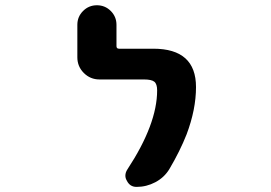

<svg xmlns="http://www.w3.org/2000/svg" viewBox="-20 -737 1040 738"><path d="M504.9 -18.6Q479.5 -18.6 467.8 -42Q461.9 -51.8 461.9 -61.5Q461.9 -74.2 469.7 -85.9Q584 -259.8 584 -389.6Q584 -414.1 573.2 -422.9Q562.5 -431.6 533.2 -431.6H362.3Q327.1 -431.6 302.2 -456.5Q277.3 -481.4 277.3 -516.6V-641.6Q277.3 -672.9 299.3 -694.8Q321.3 -716.8 352.5 -716.8Q383.8 -716.8 405.8 -694.8Q427.7 -672.9 427.7 -641.6V-559.6Q427.7 -549.8 437.5 -549.8H569.3Q733.4 -549.8 733.4 -402.3Q733.4 -316.4 697.3 -220.7Q671.9 -156.2 630.9 -86.9Q611.3 -54.7 577.1 -36.6Q543 -18.6 504.9 -18.6Z"/></svg>

Font: Rounded-X Mgen+ 2m bold
Style: Bold
Weight: 700
Designer: [Source Han Sans]
Ryoko NISHIZUKA  (kana & ideographs); Paul D. Hunt (Latin, Greek & Cyrillic); Wenlong ZHANG  (bopomofo
Version: Version 1.059.20150602